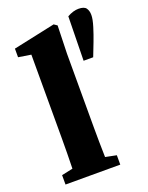

<svg xmlns="http://www.w3.org/2000/svg" viewBox="-142 -829 698 903"><g transform="rotate(-20 206.5 -378.0)"><path d="M26 0V-47L82 -59Q83 -97 83.5 -135Q84 -173 84 -210V-629L21 -639V-682L231 -727L247 -716L243 -576V-210Q243 -172 243.5 -134Q244 -96 245 -58L300 -47V0ZM365 -756Q394 -756 403.5 -742.5Q413 -729 413 -708Q413 -687 402 -651.5Q391 -616 379 -585L353 -518H305L309 -739Q339 -756 365 -756Z"/></g></svg>

Font: Source Serif 4
Style: Bold
Weight: 700
Designer: Frank Grießhammer
Foundry: Adobe
Version: Version 4.005;hotconv 1.1.0;makeotfexe 2.6.0